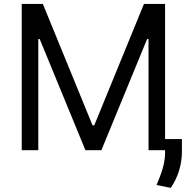

<svg xmlns="http://www.w3.org/2000/svg" viewBox="-20 -747 929 955"><path d="M88.1 -727.3V0H170.5V-552.6H177.6L404.8 0H484.4L711.6 -552.6H718.8V0H801.1V12.8C801.1 66.8 782.7 116.5 758.5 173.3L829.5 187.5C866.5 132.1 883.5 73.9 884.9 11.4V-55.4H801.1V-727.3H696L448.9 -123.6H440.3L193.2 -727.3Z"/></svg>

Font: Magic Ui Pro
Style: Regular
Weight: 400
Designer: Stefan Endress, Andreas Faust
Version: Version 1.000;FEAKit 1.0